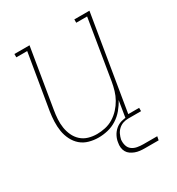

<svg xmlns="http://www.w3.org/2000/svg" viewBox="-166 -636 833 902"><g transform="rotate(-30 250.0 -185.0)"><path d="M194 8Q168 8 143 1Q118 -6 99.5 -22Q81 -38 69.5 -61Q58 -84 54 -109Q50 -134 51 -160.5Q52 -187 56 -213L106 -512H47V-530H129L76 -210Q72 -187 70.5 -163Q69 -139 72.5 -116.5Q76 -94 85.5 -73.5Q95 -53 111.5 -38Q128 -23 150 -16.5Q172 -10 196 -10Q218 -10 241 -15Q264 -20 284.5 -32.5Q305 -45 321.5 -63Q338 -81 349.5 -101.5Q361 -122 367.5 -144Q374 -166 378 -189L431 -512H372V-530H454L369 -18H428V0H347L363 -98Q351 -75 333.5 -54Q316 -33 293 -18.5Q270 -4 244.5 2Q219 8 194 8ZM356 160Q343 160 330 158.5Q317 157 305 152.5Q293 148 283 141Q273 134 267 123.5Q261 113 259.5 100Q258 87 261 73Q263 57 271.5 40.5Q280 24 294 12Q308 0 325 -5Q342 -10 359 -10L358 0Q344 0 330.5 4.5Q317 9 306 19Q295 29 289 42Q283 55 280 68Q278 85 282.5 100.5Q287 116 299 125Q311 134 327 137Q343 140 360 140H435L431 160Z"/></g></svg>

Font: Iosevka Slab Thin Oblique
Style: Regular
Weight: 100
Italic angle: -9°
Monospace: yes
Designer: Belleve Invis
Foundry: Belleve Invis
Version: Version 11.1.0; ttfautohint (v1.8.3)